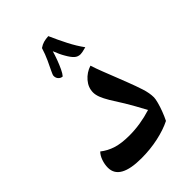

<svg xmlns="http://www.w3.org/2000/svg" viewBox="-195 -734 818 818"><g transform="rotate(-45 214.0 -324.5)"><path d="M164 0Q34 0 34 -73Q34 -93 41 -113Q48 -133 60 -145Q85 -125 117 -115Q149 -105 196 -105Q262 -105 329 -126Q315 -152 302.5 -174.5Q290 -197 279 -215Q257 -249 243 -272.5Q229 -296 222.5 -313Q216 -330 216 -344Q216 -374 237 -398.5Q258 -423 289 -433Q297 -408 308.5 -378.5Q320 -349 331.5 -320Q343 -291 351 -270Q365 -234 375 -203Q385 -172 385 -146Q385 -137 380 -118Q375 -99 367 -78Q359 -57 350 -39Q314 -21 265.5 -10.5Q217 0 164 0ZM173 -484Q163 -484 155 -492Q147 -500 147 -513Q147 -519 155.5 -536Q164 -553 175.5 -578Q187 -603 196 -632Q209 -641 221.5 -644.5Q234 -648 251 -649Q269 -608 288 -571Q307 -534 329 -504Q314 -500 306.5 -498.5Q299 -497 294 -497Q278 -497 266.5 -507.5Q255 -518 242 -541Q236 -551 230.5 -563Q225 -575 219 -590Q214 -572 206 -550.5Q198 -529 189.5 -511Q181 -493 173 -484Z"/></g></svg>

Font: Noto Naskh Arabic SemiBold
Style: Regular
Weight: 600
Designer: Monotype Design Team, David Williams, Mohamad Dakak and Nizar Qandah
Foundry: Monotype Imaging Inc.
Version: Version 2.016